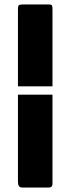

<svg xmlns="http://www.w3.org/2000/svg" viewBox="-20 -726 314 856"><path d="M214 -304V94Q214 99 211 104.5Q208 110 197 110H79Q70 110 65 104.5Q60 99 60 80V-304ZM60 -341V-687Q60 -698 63.5 -702Q67 -706 78 -706H198Q210 -706 212 -701Q214 -696 214 -684V-341Z"/></svg>

Font: Glory ExtraBold
Style: Regular
Weight: 800
Designer: Robert Leuschke
Foundry: Robert Leuschke
Version: Version 1.011